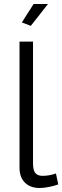

<svg xmlns="http://www.w3.org/2000/svg" viewBox="-20 -939 313 965"><path d="M134.8 -809.1 89.8 -826.2 148.9 -918.9H221.2ZM78.1 -730H146V-118.2Q146 -82 158.2 -68.6Q170.4 -55.2 193.8 -55.2Q227.1 -55.2 261.2 -66.9L272.9 -12.2Q253.9 -4.9 226.6 0.5Q199.2 5.9 179.2 5.9Q132.3 5.9 105.2 -21.2Q78.1 -48.3 78.1 -95.2Z"/></svg>

Font: Rawline
Style: Regular
Weight: 400
Designer: Matt McInerney, Pablo Impallari, Rodrigo Fuenzalida
Foundry: Matt McInerney, Pablo Impallari, Rodrigo Fuenzalida
Version: Version 4.020;PS 004.020;hotconv 1.0.88;makeotf.lib2.5.64775